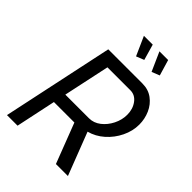

<svg xmlns="http://www.w3.org/2000/svg" viewBox="-260 -1036 1154 1154"><g transform="rotate(45 316.5 -459.5)"><path d="M20 0 171 -710H461Q512 -710 548.5 -683Q585 -656 604 -613Q623 -570 623 -522Q623 -467 597.5 -414.5Q572 -362 529 -324Q486 -286 433 -272L538 0H436L338 -255H164L110 0ZM382 -335Q422 -335 455.5 -361Q489 -387 509.5 -428Q530 -469 530 -512Q530 -561 504.5 -595.5Q479 -630 439 -630H244L181 -335ZM397 -919H471L501 -818L451 -798ZM265 -919H340L369 -818L319 -798Z"/></g></svg>

Font: Raleway Medium
Style: Italic
Weight: 500
Italic angle: -12°
Designer: Matt McInerney, Pablo Impallari, Rodrigo Fuenzalida
Foundry: Matt McInerney, Pablo Impallari, Rodrigo Fuenzalida
Version: Version 4.026